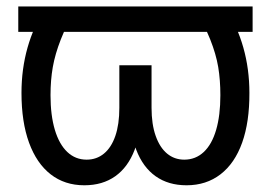

<svg xmlns="http://www.w3.org/2000/svg" viewBox="-20 -550 818 580"><path d="M743.1 -453.7H35.2V-530.4H743.1ZM132.6 -262.4Q132.6 -201.7 145.7 -157.8Q158.8 -114 183.4 -90.8Q207.9 -67.7 241.7 -67.7Q271.8 -67.7 294 -86Q316.3 -104.3 328.4 -139.3Q340.5 -174.4 340.5 -224.4V-352.9H406.8V-225.1Q406.8 -150.2 386.7 -97.5Q366.7 -44.9 328.2 -17.6Q289.7 9.7 234.8 9.7Q175.4 9.7 132.9 -23.5Q90.5 -56.6 67.7 -119.1Q44.9 -181.6 44.9 -269.3Q44.9 -341.5 63.2 -406.2Q81.5 -471 118.8 -530.4H213.4Q180.9 -475.1 163.7 -430.9Q146.4 -386.7 139.5 -347.4Q132.6 -308 132.6 -262.4ZM733.4 -269.3Q733.8 -181.6 711.5 -119.1Q689.2 -56.6 646.2 -23.5Q603.2 9.7 543.5 9.7Q488.6 9.7 450.1 -17.6Q411.6 -44.9 391.6 -97.5Q371.5 -150.2 371.5 -225.1V-352.9H437.8V-224.4Q437.8 -174.7 450.3 -139.5Q462.7 -104.3 484.8 -86Q506.9 -67.7 536.6 -67.7Q570.8 -67.7 595.5 -90.8Q620.2 -114 632.9 -157.6Q645.7 -201.3 645.7 -262.4Q645.7 -308 639.2 -347.4Q632.6 -386.7 615 -430.9Q597.4 -475.1 564.9 -530.4H659.5Q696.8 -471 715.1 -406.2Q733.4 -341.5 733.4 -269.3Z"/></svg>

Font: Pretendard Variable
Style: Regular
Weight: 400
Designer: Base glyphs from Inter by Rasmus Andersson; Hangul glyphs from Noto Sans CJK(Source Han Sans) by Jang Soo-young and Kang
Foundry: Kil Hyung-jin
Version: Version 1.100;FEAKit 1.0